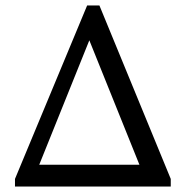

<svg xmlns="http://www.w3.org/2000/svg" viewBox="-20 -685 682 705"><path d="M35 0V-28L300 -665H345L607 -28V0ZM124 -80H492L308 -537Z"/></svg>

Font: Spectral
Style: Regular
Weight: 400
Designer: Jean-Baptiste Levee
Foundry: Production Type
Version: Version 1.002